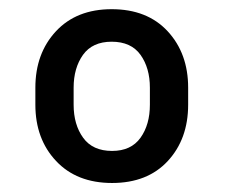

<svg xmlns="http://www.w3.org/2000/svg" viewBox="-20 -741 498 424"><path d="M58.1 -509.8V-547.4Q58.1 -623 103.5 -671.9Q148.9 -720.7 226.6 -720.7Q305.2 -720.7 350.3 -671.9Q395.5 -623 395.5 -547.4V-509.8Q395.5 -434.1 350.6 -385.5Q305.7 -336.9 227.5 -336.9Q149.4 -336.9 103.8 -385.5Q58.1 -434.1 58.1 -509.8ZM142.6 -547.4V-509.8Q142.6 -465.8 163.6 -436.8Q184.6 -407.7 227.5 -407.7Q269.5 -407.7 290.3 -436.8Q311 -465.8 311 -509.8V-547.4Q311 -590.8 290.3 -619.9Q269.5 -648.9 226.6 -648.9Q184.1 -648.9 163.3 -619.9Q142.6 -590.8 142.6 -547.4Z"/></svg>

Font: Vazirmatn UI FD ExtraBold
Style: Regular
Weight: 800
Designer: Saber Rastikerdar
Foundry: Saber Rastikerdar
Version: Version 33.003